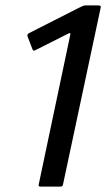

<svg xmlns="http://www.w3.org/2000/svg" viewBox="-20 -693 394 713"><path d="M130 0Q121 0 124 -9L241 -564Q243 -573 235 -569L112 -507Q104 -502 101 -509L83 -556Q79 -566 88 -570L273 -664Q280 -667 286 -670Q292 -673 297 -673H345Q356 -673 354 -665L214 -8Q213 -3 210.5 -1.5Q208 0 203 0Z"/></svg>

Font: Glory Thin Medium
Style: Italic
Weight: 500
Italic angle: -12°
Version: Version 1.011